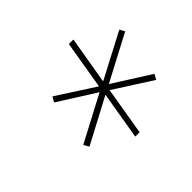

<svg xmlns="http://www.w3.org/2000/svg" viewBox="-100 -873 699 699"><g transform="rotate(-45 250.0 -523.5)"><path d="M246.1 -318.4 277.3 -502.9 102.5 -410.2 90.8 -430.7 268.6 -524.4 125 -615.2 136.7 -634.8 282.2 -541 313.5 -727.5H336.9L305.7 -543L480.5 -634.8L491.2 -615.2L313.5 -521.5L457 -430.7L446.3 -410.2L299.8 -503.9L268.6 -318.4Z"/></g></svg>

Font: Inter Thin
Style: Italic
Weight: 250
Italic angle: -9.3988°
Designer: Rasmus Andersson
Foundry: rsms
Version: Version 4.001;git-66647c0bb